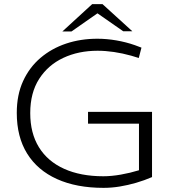

<svg xmlns="http://www.w3.org/2000/svg" viewBox="-20 -897 832 927"><path d="M480 10Q349 10 255 -32.5Q161 -75 111 -155.5Q61 -236 61 -352Q61 -439 91.5 -505.5Q122 -572 175.5 -617.5Q229 -663 299 -686.5Q369 -710 450 -710Q495 -710 541.5 -702Q588 -694 631 -679L663 -667L650 -617L614 -628Q571 -640 530 -646Q489 -652 451 -652Q359 -652 285.5 -617.5Q212 -583 169 -516Q126 -449 126 -351Q126 -254 168 -186Q210 -118 289.5 -82Q369 -46 479 -46Q518 -46 563.5 -54Q609 -62 651 -75V-300H405V-357H714V-42Q677 -26 637.5 -14.5Q598 -3 558.5 3.5Q519 10 480 10ZM281 -745 425 -877H475L461 -840L325 -745ZM575 -746 440 -840 425 -877H475L619 -746Z"/></svg>

Font: REM ExtraLight
Style: Regular
Weight: 250
Designer: Octavio Pardo
Foundry: Ashler Design
Version: Version 1.005;gftools[0.9.28]